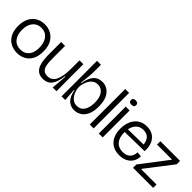

<svg xmlns="http://www.w3.org/2000/svg" viewBox="151 -1623 2584 2584"><g transform="rotate(45 1443.5 -331.0)"><path d="M280 13Q211 13 155.5 -17Q100 -47 67.5 -107Q35 -167 35 -257Q35 -346 67 -406Q99 -466 153.5 -496.5Q208 -527 276 -527Q344 -527 399.5 -496Q455 -465 487.5 -404.5Q520 -344 520 -254Q520 -164 488 -104.5Q456 -45 402 -16Q348 13 280 13ZM280 -52Q357 -52 401 -103.5Q445 -155 445 -251Q445 -347 399.5 -404Q354 -461 276 -461Q199 -461 154 -405.5Q109 -350 109 -258Q109 -162 154.5 -107Q200 -52 280 -52Z M774 13Q712 13 676.5 -14.5Q641 -42 624 -87.5Q607 -133 602.5 -187.5Q598 -242 598 -295V-513H672V-300Q672 -254 674 -210.5Q676 -167 686.5 -132Q697 -97 721.5 -76.5Q746 -56 790 -56Q873 -56 910 -133Q947 -210 947 -356V-513H1020V-271L1022 0H950L969 -224H960Q949 -135 924 -83Q899 -31 861.5 -9Q824 13 774 13Z M1367 13Q1294 13 1246.5 -36.5Q1199 -86 1184 -180H1175L1189 0H1118L1119 -249L1118 -675H1193V-546Q1193 -462 1173 -316H1183Q1194 -411 1241 -469Q1288 -527 1372 -527Q1458 -527 1514.5 -458Q1571 -389 1571 -257Q1571 -161 1542.5 -101.5Q1514 -42 1468 -14.5Q1422 13 1367 13ZM1354 -53Q1423 -53 1459.5 -107.5Q1496 -162 1496 -255Q1496 -353 1457 -406Q1418 -459 1354 -459Q1306 -459 1275 -434.5Q1244 -410 1226.5 -375.5Q1209 -341 1202 -308Q1195 -275 1195 -258V-249Q1195 -225 1203.5 -192Q1212 -159 1231 -127Q1250 -95 1280.5 -74Q1311 -53 1354 -53Z M1655 0V-675H1729V0Z M1827 0V-513H1901V0ZM1864 -584Q1814 -584 1814 -626Q1814 -667 1864 -667Q1913 -667 1913 -625Q1913 -584 1864 -584Z M2227 13Q2112 13 2048.5 -58.5Q1985 -130 1985 -252Q1985 -328 2011 -390.5Q2037 -453 2089.5 -490Q2142 -527 2220 -527Q2323 -527 2380 -458.5Q2437 -390 2431 -268L2058 -261Q2058 -258 2058 -254Q2058 -157 2102.5 -104Q2147 -51 2231 -51Q2274 -51 2302.5 -65Q2331 -79 2347 -101Q2363 -123 2369 -146.5Q2375 -170 2374 -190L2444 -184Q2444 -124 2416.5 -80Q2389 -36 2340.5 -11.5Q2292 13 2227 13ZM2220 -460Q2155 -460 2115.5 -421Q2076 -382 2064 -317L2358 -322Q2353 -384 2318.5 -422Q2284 -460 2220 -460Z M2479 0V-63L2769 -443V-449H2486V-513H2861V-449L2571 -72V-64H2861V0Z"/></g></svg>

Font: Bricolage Grotesque 48pt Light
Style: Regular
Weight: 300
Designer: Mathieu Triay
Foundry: Atelier Triay
Version: Version 1.000; ttfautohint (v1.8.4.7-5d5b);gftools[0.9.32]